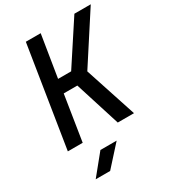

<svg xmlns="http://www.w3.org/2000/svg" viewBox="-228 -849 1084 1209"><g transform="rotate(-30 314.0 -245.0)"><path d="M40 0 156 -730H264L215 -426H310L509 -730H628L398 -375L521 0H403L299 -329H200L148 0ZM104 240 222 95H340L209 240Z"/></g></svg>

Font: NKDuy Mono SemiBold
Style: Italic
Weight: 600
Italic angle: -9°
Monospace: yes
Designer: NKDuy
Foundry: NKDuy
Version: Version 2.251; ttfautohint (v1.8.4.7-5d5b)